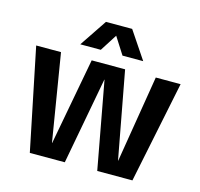

<svg xmlns="http://www.w3.org/2000/svg" viewBox="-105 -836 989 949"><g transform="rotate(15 389.5 -361.5)"><path d="M127 0 20 -521H147L220 -76H221L304 -521H475L558 -76H559L632 -521H759L652 0H472L390 -445H389L306 0ZM323 -723H457L551 -583H445L364 -710H415L334 -583H229Z"/></g></svg>

Font: TikTok Sans 24pt SemiBold
Style: Regular
Weight: 600
Version: Version 4.000